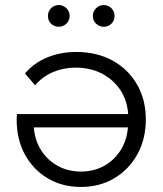

<svg xmlns="http://www.w3.org/2000/svg" viewBox="-20 -736 648 761"><path d="M301 5Q227 5 169.5 -29Q112 -63 79 -123Q46 -183 46 -263Q46 -267 46.5 -273Q47 -279 47 -284H488Q484 -339 456.5 -380Q429 -421 383.5 -444.5Q338 -468 280 -468Q232 -468 190.5 -450.5Q149 -433 119 -398L79 -445Q115 -487 167.5 -508.5Q220 -530 282 -530Q364 -530 426 -496Q488 -462 523 -401.5Q558 -341 558 -263Q558 -185 524.5 -124.5Q491 -64 433 -29.5Q375 5 301 5ZM487 -231H114Q118 -180 143 -140.5Q168 -101 209 -78.5Q250 -56 301 -56Q352 -56 392.5 -78.5Q433 -101 458 -140.5Q483 -180 487 -231ZM213 -630Q195 -630 182.5 -642Q170 -654 170 -673Q170 -691 182.5 -703.5Q195 -716 213 -716Q230 -716 243 -703.5Q256 -691 256 -673Q256 -654 243 -642Q230 -630 213 -630ZM391 -630Q374 -630 361 -642Q348 -654 348 -673Q348 -691 361 -703.5Q374 -716 391 -716Q409 -716 421.5 -703.5Q434 -691 434 -673Q434 -654 421.5 -642Q409 -630 391 -630Z"/></svg>

Font: Montserrat
Style: Regular
Weight: 400
Designer: Julieta Ulanovsky
Foundry: Julieta Ulanovsky
Version: Version 9.000; ttfautohint (v1.8.4.7-5d5b)